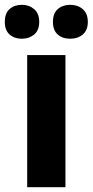

<svg xmlns="http://www.w3.org/2000/svg" viewBox="-46 -778 385 798"><path d="M226 0H67V-549H226ZM-26 -687Q-26 -723 -6 -740.5Q14 -758 45 -758Q75 -758 96 -740Q117 -722 117 -687Q117 -652 96 -634.5Q75 -617 45 -617Q14 -617 -6 -634.5Q-26 -652 -26 -687ZM174 -687Q174 -723 194.5 -740.5Q215 -758 246 -758Q277 -758 298 -740Q319 -722 319 -687Q319 -652 298 -634.5Q277 -617 246 -617Q214 -617 194 -634.5Q174 -652 174 -687Z"/></svg>

Font: Noto Sans Telugu SemiCondensed ExtraBold
Style: Regular
Weight: 800
Width: 4
Designer: Jelle Bosma - Monotype Design Team
Foundry: Monotype Imaging Inc.
Version: Version 2.005; ttfautohint (v1.8.4.7-5d5b)